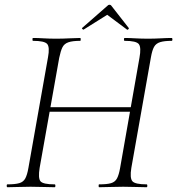

<svg xmlns="http://www.w3.org/2000/svg" viewBox="-20 -784 742 804"><path d="M11 0Q8 0 8 -6Q8 -12 11 -12Q43 -12 60.5 -17Q78 -22 86 -37Q94 -52 99 -81L181 -544Q189 -587 177.5 -600Q166 -613 118 -613Q116 -613 116 -619Q116 -625 118 -625Q138 -625 162.5 -623.5Q187 -622 215 -622Q244 -622 270.5 -623.5Q297 -625 316 -625Q318 -625 318 -619Q318 -613 316 -613Q284 -613 266.5 -607Q249 -601 241.5 -586Q234 -571 228 -542L146 -81Q139 -38 149.5 -25Q160 -12 209 -12Q212 -12 212 -6Q212 0 209 0Q189 0 163 -1Q137 -2 108 -2Q80 -2 55 -1Q30 0 11 0ZM161 -316 165 -335H547L545 -316ZM395 0Q393 0 393 -6Q393 -12 395 -12Q428 -12 445 -17Q462 -22 470 -37Q478 -52 483 -81L564 -542Q572 -585 561.5 -599Q551 -613 502 -613Q499 -613 499 -619Q499 -625 502 -625Q521 -625 546.5 -623.5Q572 -622 600 -622Q627 -622 653.5 -623.5Q680 -625 699 -625Q702 -625 702 -619Q702 -613 699 -613Q668 -613 650.5 -607.5Q633 -602 625 -587.5Q617 -573 612 -544L530 -81Q523 -38 534.5 -25Q546 -12 594 -12Q597 -12 597 -6Q597 0 594 0Q575 0 549.5 -1Q524 -2 496 -2Q468 -2 441.5 -1Q415 0 395 0ZM330 -660Q329 -659 325.5 -662Q322 -665 324 -667L429 -759Q433 -764 438.5 -764Q444 -764 447 -759L519 -667Q521 -665 517.5 -661.5Q514 -658 512 -660L429 -722Z"/></svg>

Font: Cormorant Light
Style: Italic
Weight: 300
Italic angle: -10°
Designer: Christian Thalmann (Catharsis Fonts)
Foundry: Catharsis Fonts
Version: Version 4.000